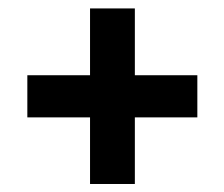

<svg xmlns="http://www.w3.org/2000/svg" viewBox="-20 -544 546 467"><path d="M308 -96.5H199V-523.5H308ZM46.5 -258.5V-361H460V-258.5Z"/></svg>

Font: Anek Tamil SemiBold
Style: Regular
Weight: 600
Version: Version 1.003